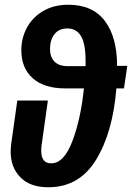

<svg xmlns="http://www.w3.org/2000/svg" viewBox="-20 -775 557 810"><path d="M503 -402H471Q456 -216 385 -100.5Q314 15 184 15Q107 15 66 -27Q25 -69 25 -135Q25 -146 27 -166L53 -351H182L155 -159Q154 -152 154 -138Q154 -86 196 -86Q250 -86 285.5 -180Q321 -274 334 -402H256Q166 -402 118 -445Q70 -488 70 -563Q70 -615 94 -659Q118 -703 163 -729Q208 -755 268 -755Q371 -755 422.5 -686.5Q474 -618 474 -497H517ZM341 -496V-519Q341 -591 321.5 -623Q302 -655 264 -655Q229 -655 210 -631Q191 -607 191 -569Q191 -533 211 -514Q231 -495 269 -496Z"/></svg>

Font: Fira Sans Condensed SemiBold
Style: Italic
Weight: 600
Width: 3
Italic angle: -8°
Designer: bBox Type GmbH & Carrois Corporate GbR & Edenspiekermann AG
Foundry: bBox Type GmbH & Carrois Corporate GbR & Edenspiekermann AG
Version: Version 4.301